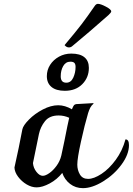

<svg xmlns="http://www.w3.org/2000/svg" viewBox="-20 -964 689 996"><path d="M649 -211Q649 -163 610.5 -110.5Q572 -58 515 -23Q458 12 410 12Q372 12 343.5 -10Q315 -32 303 -67Q276 -33 238 -12.5Q200 8 170 8Q144 8 118 -7.5Q92 -23 74 -47Q56 -71 55 -95Q78 -197 96 -293Q100 -313 130 -343.5Q160 -374 202 -396Q244 -418 282 -418Q317 -418 353 -397Q360 -414 364 -418.5Q368 -423 376 -424L463 -429L466 -427Q454 -417 448 -405Q442 -393 437 -377Q419 -316 400 -229.5Q381 -143 381 -110Q381 -82 394.5 -59Q408 -36 437 -36Q467 -36 506.5 -62Q546 -88 580.5 -135Q615 -182 631 -241Q649 -241 649 -211ZM298 -157 314 -232Q332 -324 339 -353Q313 -365 284 -365Q237 -365 213.5 -335.5Q190 -306 182 -269L151 -118Q153 -93 169 -72.5Q185 -52 202 -52Q216 -52 236 -66Q256 -80 273.5 -104Q291 -128 298 -157ZM223 -569Q223 -601 240 -627.5Q257 -654 286 -670Q315 -686 350 -686Q395 -686 418 -667Q441 -648 441 -612Q441 -562 407 -527.5Q373 -493 316 -493Q271 -493 247 -513Q223 -533 223 -569ZM372 -617Q372 -631 366 -637.5Q360 -644 345 -644Q321 -644 308 -621.5Q295 -599 295 -568Q295 -535 324 -535Q348 -535 360 -561Q372 -587 372 -617ZM337 -718Q325 -718 315 -730Q374 -800 403 -838Q432 -876 472 -934Q479 -944 488 -944Q502 -944 529.5 -929.5Q557 -915 557 -905Q557 -899 543 -886Q505 -852 445.5 -801Q386 -750 354 -724Q347 -718 337 -718Z"/></svg>

Font: Charmonman
Style: Bold
Weight: 700
Designer: Ekaluck Peanpanawate
Foundry: Cadson Demak Co.,Ltd.
Version: Version 1.000; ttfautohint (v1.6)